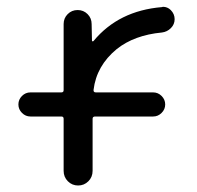

<svg xmlns="http://www.w3.org/2000/svg" viewBox="-20 -577 592 576"><path d="M170.9 -504.9Q170.9 -522.5 183.1 -534.7Q195.3 -546.9 212.9 -546.9Q230.5 -546.9 242.7 -534.7Q254.9 -522.5 254.9 -504.9L255.9 -455.1Q255.9 -454.1 257.3 -453.1Q258.8 -452.1 260.7 -454.1Q335.9 -544.9 465.8 -555.7Q467.8 -556.6 468.8 -556.6Q482.4 -556.6 492.2 -546.9Q503.9 -535.2 503.9 -519.5Q503.9 -503.9 492.7 -492.7Q481.4 -481.4 465.8 -479.5Q382.8 -471.7 330.1 -429.7Q269.5 -379.9 260.7 -307.6Q259.8 -299.8 267.6 -299.8H439.5Q454.1 -299.8 464.8 -289.1Q475.6 -278.3 475.6 -263.7Q475.6 -249 464.8 -238.3Q454.1 -227.5 439.5 -227.5H265.6Q257.8 -227.5 257.8 -220.7V-64.5Q257.8 -45.9 245.1 -33.2Q232.4 -20.5 214.4 -20.5Q196.3 -20.5 183.6 -33.2Q170.9 -45.9 170.9 -64.5V-220.7Q170.9 -227.5 164.1 -227.5H71.3Q56.6 -227.5 45.9 -238.3Q35.2 -249 35.2 -263.7Q35.2 -278.3 45.9 -289.1Q56.6 -299.8 71.3 -299.8H164.1Q170.9 -299.8 170.9 -306.6Z"/></svg>

Font: Gen Jyuu Gothic Regular
Style: Regular
Weight: 400
Designer: [Source Han Sans]
Ryoko NISHIZUKA  (kana & ideographs); Paul D. Hunt (Latin, Greek & Cyrillic); Wenlong ZHANG  (bopomofo
Version: Version 1.002.20150607